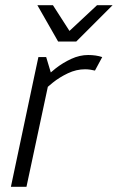

<svg xmlns="http://www.w3.org/2000/svg" viewBox="-20 -720 454 740"><path d="M307 -453 319 -508ZM113 -430 176 -440 82 0H22ZM346 -448Q338 -450 328 -451.5Q318 -453 307 -453L319 -508Q335 -508 348.5 -506Q362 -504 374 -500ZM176 -440 113 -430 128 -500H158ZM128 -350 99 -360Q99 -360 111 -375Q123 -390 144.5 -412Q166 -434 194 -456Q222 -478 254.5 -493Q287 -508 320 -508L308 -453Q274 -453 241.5 -437.5Q209 -422 183.5 -401.5Q158 -381 143 -365.5Q128 -350 128 -350ZM204 -560 354 -700H414L274 -560ZM274 -560H204L124 -700H184Z"/></svg>

Font: Epunda Sans Light
Style: Italic
Weight: 300
Italic angle: -12.0243°
Designer: Simon Atzbach
Foundry: typofactur
Version: Version 2.204